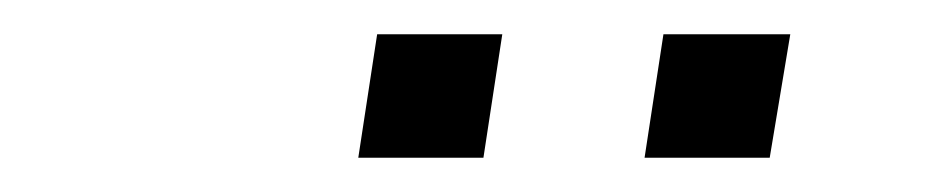

<svg xmlns="http://www.w3.org/2000/svg" viewBox="-20 -707 540 112"><path d="M356 -615 367 -687H441L429 -615ZM189 -615 200 -687H273L262 -615Z"/></svg>

Font: Nunito Sans Light
Style: Italic
Weight: 300
Italic angle: -9°
Designer: Vernon Adams
Foundry: Vernon Adams
Version: Version 3.006; ttfautohint (v1.8.3)